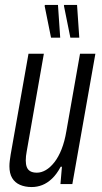

<svg xmlns="http://www.w3.org/2000/svg" viewBox="-20 -743 412 775"><path d="M108 12Q81 12 60.5 3Q40 -6 29 -24.5Q18 -43 18 -72Q18 -83 19.5 -94.5Q21 -106 23 -119L95 -526H157L88 -133Q86 -123 85 -113.5Q84 -104 84 -95Q84 -80 88 -69Q92 -58 102 -52Q112 -46 129 -46Q147 -46 165 -56.5Q183 -67 199.5 -88Q216 -109 228.5 -140.5Q241 -172 248 -214L303 -526H365L272 0H224L230 -70H225Q209 -40 190 -22Q171 -4 150.5 4Q130 12 108 12ZM264 -591 238 -720 239 -723H291L300 -591ZM186 -591 160 -720 162 -723H214L223 -591Z"/></svg>

Font: Archivo ExtraCondensed Light
Style: Italic
Weight: 300
Width: 2
Italic angle: -10°
Designer: Hector Gatti
Foundry: Omnibus-Type
Version: Version 2.001